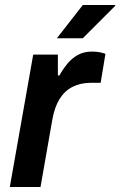

<svg xmlns="http://www.w3.org/2000/svg" viewBox="-20 -743 478 763"><path d="M19 0 112 -526H210V-443H216Q230 -468 247.5 -489.5Q265 -511 289 -524.5Q313 -538 346 -538Q364 -538 378 -535Q392 -532 399 -529L380 -414H342Q300 -414 268.5 -398Q237 -382 217 -350Q197 -318 188 -268L141 0ZM206 -591 309 -723H438V-720L309 -591Z"/></svg>

Font: Archivo Variable SemiBold
Style: Italic
Weight: 600
Italic angle: -10°
Designer: Hector Gatti
Foundry: Omnibus-Type
Version: Version 2.001